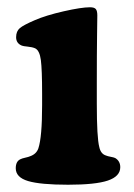

<svg xmlns="http://www.w3.org/2000/svg" viewBox="-20 -492 364 523"><path d="M94.7 -205.6V-236.8Q94.7 -302.2 91.3 -328.4Q87.9 -354.5 75.7 -360.4Q67.9 -363.8 55.4 -365Q43 -366.2 39.6 -367.7Q23.9 -374 23.9 -390.6Q23.9 -406.7 33.9 -415.3Q43.9 -423.8 74.7 -437Q105 -450.2 153.3 -461.2Q201.7 -472.2 225.1 -472.2Q236.8 -472.2 241 -467.3Q245.1 -462.4 245.1 -450.2Q245.1 -443.8 244.4 -396.5Q243.7 -349.1 243.7 -266.1V-209.5Q243.7 -116.7 250.5 -91.3Q254.4 -72.8 268.6 -68.4Q273.4 -66.4 281.5 -64.9Q289.6 -63.5 293.9 -61.5Q307.6 -53.2 307.6 -36.6Q307.6 -11.7 273.9 -0.2Q240.2 11.2 165.5 11.2Q90.3 11.2 56.6 1.2Q22.9 -8.8 22.9 -33.7Q22.9 -52.2 35.2 -58.1Q39.6 -60.5 48.8 -62.5Q58.1 -64.5 62 -66.4Q79.1 -72.3 84.5 -87.9Q94.7 -118.7 94.7 -205.6Z"/></svg>

Font: Cooper*
Style: Bold
Weight: 700
Designer: Owen Earl
Foundry: indestructible type*
Version: Version 0.001